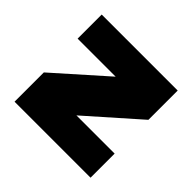

<svg xmlns="http://www.w3.org/2000/svg" viewBox="-129 -640 779 779"><g transform="rotate(45 261.0 -250.0)"><path d="M43 -500H479V-332L259.8 -138.2H479V0H43V-168L261.2 -361.8H43Z"/></g></svg>

Font: Overused Grotesk Black
Style: Regular
Weight: 900
Version: Version 0.002